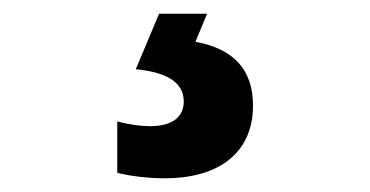

<svg xmlns="http://www.w3.org/2000/svg" viewBox="-20 -20 540 280"><path d="M220 240C304 240 349 199 349 134C349 82 321 51 265 41L282 0H212L178 81C221 85 248 99 248 128C248 150 232 164 199 164C186 164 169 162 151 157V232C170 237 198 240 220 240Z"/></svg>

Font: Noto Sans Mono ExtraCondensed ExtraBold
Style: Regular
Weight: 800
Width: 2
Designer: Monotype Design Team
Foundry: Monotype Imaging Inc.
Version: Version 2.014